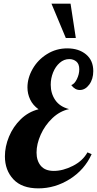

<svg xmlns="http://www.w3.org/2000/svg" viewBox="-20 -1018 533 1056"><path d="M53.5 -32C84.5 1.3 130.3 18 191 18C252.3 18 310 1 364 -33C418 -67 458 -112.7 484 -170L461 -180C443.7 -148.7 416.8 -123.8 380.5 -105.5C344.2 -87.2 309.3 -78 276 -78C244 -78 220.2 -87.3 204.5 -106C188.8 -124.7 181 -149 181 -179C181 -210.3 188.7 -243.2 204 -277.5C219.3 -311.8 240.7 -342 268 -368C295.3 -394 326 -410.7 360 -418C326 -426.7 300.7 -443.2 284 -467.5C267.3 -491.8 259 -520 259 -552C259 -575.3 263.3 -597.8 272 -619.5C280.7 -641.2 292.8 -658.8 308.5 -672.5C324.2 -686.2 341.7 -693 361 -693C376.3 -693 389.3 -688.5 400 -679.5C410.7 -670.5 416 -656.3 416 -637C416 -619 411.7 -601 403 -583C394.3 -565 384 -554 372 -550C385.3 -532 401 -523 419 -523C439 -523 456.3 -533 471 -553C485.7 -573 493 -597.7 493 -627C493 -666.3 479.7 -697 453 -719C426.3 -741 392 -752 350 -752C309.3 -752 272.2 -741.5 238.5 -720.5C204.8 -699.5 178.5 -672.3 159.5 -639C140.5 -605.7 131 -571.7 131 -537C131 -513.7 136 -491.5 146 -470.5C156 -449.5 171.3 -431.7 192 -417C154.7 -407.7 122 -389.3 94 -362C66 -334.7 44.5 -302.8 29.5 -266.5C14.5 -230.2 7 -194 7 -158C7 -107.3 22.5 -65.3 53.5 -32ZM263 -998 342 -809H397L368 -998Z"/></svg>

Font: DonutKreme
Style: Regular
Weight: 400
Designer: Impallari Type
Foundry: Impallari Type
Version: Version 2.100